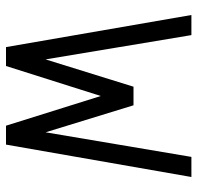

<svg xmlns="http://www.w3.org/2000/svg" viewBox="-29 -629 658 640"><g transform="rotate(90 300.0 -309.0)"><path d="M137 0 30 -618H97L178 -132L269 -425H331L421 -132L503 -618H570L462 0H399L300 -316L200 0Z"/></g></svg>

Font: Victor Mono Light
Style: Regular
Weight: 300
Monospace: yes
Designer: Rune Bjørnerås
Version: Version 1.561;gftools[0.9.30]